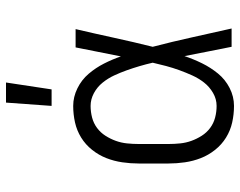

<svg xmlns="http://www.w3.org/2000/svg" viewBox="-100 -692 800 640"><g transform="rotate(-90 300.0 -372.0)"><path d="M267 8Q239 8 212 2Q185 -4 161.5 -18.5Q138 -33 120.5 -55Q103 -77 93 -102.5Q83 -128 79 -155.5Q75 -183 75 -210V-310Q75 -337 79 -364.5Q83 -392 93 -417.5Q103 -443 120.5 -465Q138 -487 161.5 -501.5Q185 -516 212 -522Q239 -528 267 -528Q297 -528 325.5 -514Q354 -500 374 -476.5Q394 -453 408 -425.5Q422 -398 432 -369Q440 -407 447 -444.5Q454 -482 462 -520H523Q508 -456 494 -391.5Q480 -327 464 -263Q481 -198 495.5 -132Q510 -66 525 0H464Q456 -39 448.5 -78Q441 -117 433 -157Q423 -127 409 -98.5Q395 -70 375 -45.5Q355 -21 326.5 -6.5Q298 8 267 8ZM267 -50Q290 -50 310.5 -62Q331 -74 345 -92Q359 -110 368.5 -131Q378 -152 386 -174Q394 -196 400 -218.5Q406 -241 411 -263Q406 -285 399.5 -307Q393 -329 385.5 -350Q378 -371 368.5 -391.5Q359 -412 344.5 -430Q330 -448 309.5 -459Q289 -470 267 -470Q247 -470 228 -465Q209 -460 193.5 -448.5Q178 -437 167.5 -420.5Q157 -404 150.5 -386Q144 -368 142 -348.5Q140 -329 140 -310V-210Q140 -191 142 -171.5Q144 -152 150.5 -134Q157 -116 167.5 -99.5Q178 -83 193.5 -71.5Q209 -60 228 -55Q247 -50 267 -50ZM267 -600 278 -752H345L322 -600Z"/></g></svg>

Font: Iosevka Light Extended
Style: Regular
Weight: 300
Width: 7
Monospace: yes
Designer: Belleve Invis
Foundry: Belleve Invis
Version: Version 32.5.0; ttfautohint (v1.8.4)